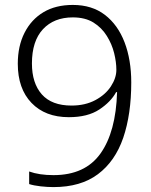

<svg xmlns="http://www.w3.org/2000/svg" viewBox="-20 -744 611 775"><path d="M509.8 -411.1Q509.8 -283.2 477.5 -188Q444.8 -92.8 375.2 -40.8Q305.7 11.2 195.8 11.2Q171.9 11.2 143.8 8.1Q115.7 4.9 97.7 -1V-51.8Q138.2 -37.1 195.8 -37.1Q323.7 -37.1 385.7 -124.5Q447.8 -211.9 452.6 -372.1H448.7Q427.7 -333 380.9 -302Q334 -271 257.8 -271Q162.6 -271 107.2 -328.6Q51.8 -386.2 51.8 -486.8Q51.8 -558.1 79.1 -611.8Q106.4 -665.5 155.5 -694.8Q204.6 -724.1 273.9 -724.1Q351.1 -724.1 403.3 -684.1Q455.6 -644 482.7 -573.5Q509.8 -502.9 509.8 -411.1ZM273.9 -673.8Q197.8 -673.8 153.3 -626Q108.9 -578.1 108.9 -487.8Q108.9 -408.2 148.9 -363Q189 -317.9 268.6 -317.9Q323.7 -317.9 364.7 -339.8Q405.8 -361.8 427.7 -395.5Q449.7 -429.2 449.7 -461.9Q449.7 -493.2 440.7 -529.8Q431.6 -566.4 411.1 -599.1Q390.6 -632.3 357.2 -653.1Q323.7 -673.8 273.9 -673.8Z"/></svg>

Font: Nokora Light
Style: Regular
Weight: 300
Designer: Danh Hong
Version: Version 8.000; ttfautohint (v1.8.3)